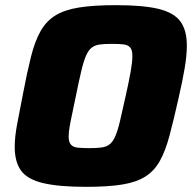

<svg xmlns="http://www.w3.org/2000/svg" viewBox="-20 -716 747 744"><path d="M314 8Q208 8 147 -6.5Q86 -21 61.5 -55Q37 -89 37 -147Q37 -185 46.5 -235.5Q56 -286 69 -352Q85 -436 100 -496Q115 -556 137 -595Q159 -634 194.5 -656Q230 -678 286.5 -687Q343 -696 429 -696Q535 -696 594.5 -681.5Q654 -667 679 -633Q704 -599 704 -540Q704 -501 695.5 -451Q687 -401 672 -336Q653 -251 637 -191Q621 -131 599.5 -92.5Q578 -54 543.5 -32Q509 -10 454 -1Q399 8 314 8ZM327 -142Q355 -142 373.5 -144.5Q392 -147 404.5 -156.5Q417 -166 426.5 -187.5Q436 -209 445 -247Q454 -285 467 -344Q480 -402 486.5 -439.5Q493 -477 493 -499Q493 -522 484.5 -532Q476 -542 458.5 -544Q441 -546 413 -546Q385 -546 366.5 -543.5Q348 -541 335.5 -531.5Q323 -522 313.5 -500.5Q304 -479 295 -441Q286 -403 274 -344Q266 -304 259.5 -274Q253 -244 249.5 -223Q246 -202 246 -187Q246 -166 254.5 -156Q263 -146 280.5 -144Q298 -142 327 -142Z"/></svg>

Font: Saira Thin ExtraBold
Style: Italic
Weight: 800
Italic angle: -12°
Version: Version 1.101